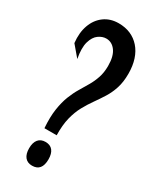

<svg xmlns="http://www.w3.org/2000/svg" viewBox="-179 -720 636 783"><g transform="rotate(30 139.5 -328.0)"><path d="M86 -146Q82.3 -197.7 88 -235Q93.7 -272.3 104.7 -300.3Q115.7 -328.3 129.3 -350.8Q143 -373.3 155.3 -394.7Q167.7 -416 175.8 -440.3Q184 -464.7 184 -495.7Q184 -541.3 166.5 -565.2Q149 -589 122.3 -589Q104 -589 86.3 -576.3Q68.7 -563.7 60.3 -534.8Q52 -506 61 -457.3L18.3 -507.7Q13 -554.7 26.2 -590.8Q39.3 -627 67.7 -647.7Q96 -668.3 135 -668.3Q166 -668.3 190.8 -657.7Q215.7 -647 234 -626.3Q252.3 -605.7 262 -576.2Q271.7 -546.7 271.7 -509.3Q271.7 -470.3 262.2 -441Q252.7 -411.7 237.7 -387.7Q222.7 -363.7 206 -340.3Q189.3 -317 174.7 -290.2Q160 -263.3 151.3 -228.7Q142.7 -194 143.7 -146ZM118.3 11.7Q96.3 11.7 84.5 -2.8Q72.7 -17.3 72.7 -44.3Q72.7 -71 84.5 -85.5Q96.3 -100 118.3 -100Q141 -100 152.5 -85.5Q164 -71 164 -44.3Q164 11.7 118.3 11.7Z"/></g></svg>

Font: Bricolage Grotesque 96pt ExtraBold Condensed
Style: Regular
Weight: 800
Width: 3
Version: Version 1.001;gftools[0.9.33.dev8+g029e19f]